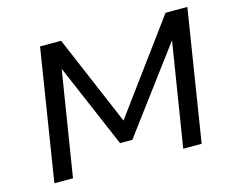

<svg xmlns="http://www.w3.org/2000/svg" viewBox="-98 -850 1223 996"><g transform="rotate(-15 513.5 -352.5)"><path d="M78 0 190 -705H303L510 -218H506L864 -705H981L869 0H770L860 -562H862L527 -113H461L269 -562H268L178 0Z"/></g></svg>

Font: Nunito Sans 7pt SemiExpanded Medium
Style: Italic
Weight: 500
Width: 6
Italic angle: -9°
Designer: Vernon Adams
Foundry: Vernon Adams
Version: Version 3.101;gftools[0.9.27]